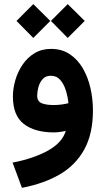

<svg xmlns="http://www.w3.org/2000/svg" viewBox="-20 -630 504 915"><path d="M302.7 -610.4 383.8 -530.3 302.7 -449.2 222.7 -530.3ZM138.7 -610.4 219.7 -530.3 138.7 -449.2 58.6 -530.3ZM422.9 -103.5Q422.9 6.8 382.1 81.5Q341.3 156.2 265.4 200.7Q189.5 245.1 84.5 265.1L40 145Q142.1 125 209.5 87.2Q276.9 49.3 293.5 -6.3Q262.7 1 236.8 1Q145.5 1 93.5 -39.3Q41.5 -79.6 41.5 -169.9Q41.5 -208.5 53.2 -248.5Q64.9 -288.6 87.9 -322.3Q110.8 -356 144.8 -376.5Q178.7 -397 223.1 -397Q274.4 -397 312 -372.1Q349.6 -347.2 374.3 -305.2Q398.9 -263.2 410.9 -210.9Q422.9 -158.7 422.9 -103.5ZM235.8 -129.4Q256.3 -129.4 274.7 -132.1Q293 -134.8 306.2 -138.2Q303.2 -168.5 293.9 -198.7Q284.7 -229 267.3 -249Q250 -269 222.2 -269Q196.8 -269 182.6 -252.4Q168.5 -235.8 162.8 -213.9Q157.2 -191.9 157.2 -174.8Q157.2 -146.5 179 -137.9Q200.7 -129.4 235.8 -129.4Z"/></svg>

Font: Vazirmatn UI NL
Style: Bold
Weight: 700
Designer: Saber Rastikerdar
Foundry: Saber Rastikerdar
Version: Version 33.003